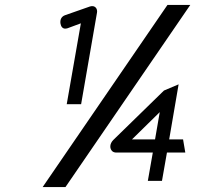

<svg xmlns="http://www.w3.org/2000/svg" viewBox="-20 -677 877 774"><path d="M727 -62 718 -115H662L700 -337L641 -312L437 -113C421 -97 422 -78 432 -68C436 -64 442 -62 449 -62H596L576 52H633L653 -62ZM624 -225 605 -115H512ZM249 -257H307L371 -626C374 -642 363 -657 343 -651L243 -616C228 -611 221 -598 224 -581C226 -570 233 -557 252 -563L306 -583ZM244 77 747 -657H655L152 77Z"/></svg>

Font: Charger Monospace
Style: Regular
Weight: 400
Designer: Jasper
Foundry: Cannot Into Space Fonts
Version: Version 0.980